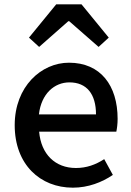

<svg xmlns="http://www.w3.org/2000/svg" viewBox="-20 -854 606 888"><path d="M317 14C388 14 452 -11 502 -45L462 -118C422 -92 380 -77 331 -77C236 -77 170 -140 161 -245H518C521 -259 524 -281 524 -304C524 -459 445 -564 299 -564C171 -564 48 -454 48 -275C48 -93 166 14 317 14ZM160 -325C171 -421 232 -473 301 -473C381 -473 424 -419 424 -325ZM114 -680 161 -637 296 -756H300L436 -637L483 -680L357 -834H240Z"/></svg>

Font: ChiuKong Gothic CL Medium
Style: Regular
Weight: 500
Designer: Ryoko NISHIZUKA 西塚涼子 (kana, bopomofo & ideographs); Paul D. Hunt (Latin, Greek & Cyrillic); Sandoll Communications 산돌커뮤니
Foundry: Adobe
Version: Version 1.300